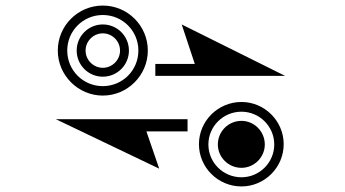

<svg xmlns="http://www.w3.org/2000/svg" viewBox="-20 -639 1240 691"><path d="M730 -119C730 -184 783 -237 849 -237C914 -237 967 -184 967 -119C967 -54 914 -1 849 -1C783 -1 730 -54 730 -119ZM222 -457C222 -528 279 -585 350 -585C421 -585 478 -528 478 -457C478 -386 421 -329 350 -329C279 -329 222 -386 222 -457ZM288 -457C288 -491 316 -519 350 -519C384 -519 412 -491 412 -457C412 -423 384 -395 350 -395C316 -395 288 -423 288 -457ZM553 -32 507 -166H655V-210H181ZM696 -120C696 -36 765 32 849 32C932 32 1001 -36 1001 -120C1001 -204 932 -272 849 -272C765 -272 696 -204 696 -120ZM764 -119C764 -73 802 -35 849 -35C895 -35 933 -73 933 -119C933 -166 895 -204 849 -204C802 -204 764 -166 764 -119ZM188 -457C188 -368 261 -295 350 -295C439 -295 512 -368 512 -457C512 -547 439 -619 350 -619C261 -619 188 -547 188 -457ZM256 -457C256 -405 298 -363 350 -363C402 -363 444 -405 444 -457C444 -509 402 -551 350 -551C298 -551 256 -509 256 -457ZM681 -409H539V-366H1006L634 -551Z"/></svg>

Font: CryptoKit 1.4
Style: Regular
Weight: 400
Monospace: yes
Designer: Oceane Juvin
Foundry: http://www.head-geneve.ch
Version: Version 1.000